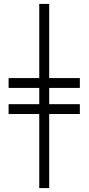

<svg xmlns="http://www.w3.org/2000/svg" viewBox="-20 -756 457 991"><path d="M182.6 214.8V-167.5H24.4V-218.3H182.6V-302.2H24.4V-353H182.6V-735.8H233.9V-353H392.1V-302.2H233.9V-218.3H392.1V-167.5H233.9V214.8Z"/></svg>

Font: Charis SIL Afr
Style: Regular
Weight: 400
Foundry: SIL International
Version: Version 5.000